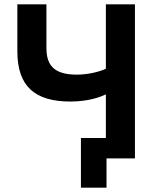

<svg xmlns="http://www.w3.org/2000/svg" viewBox="-20 -730 716 885"><path d="M468 -710V-413C433 -397 381 -386 334 -386C235 -386 194 -424 194 -508V-710H60V-493C60 -332 141 -262 304 -262C392 -262 447 -285 468 -295V-94H353V135H471V0H602V-710Z"/></svg>

Font: FIGSv2-sans-serif
Style: Bold
Weight: 700
Designer: Matt McInerney, Pablo Impallari, Rodrigo Fuenzalida,Mirko Velimirovic
Foundry: Matt McInerney, Pablo Impallari, Rodrigo Fuenzalida
Version: Version 4.021;hotconv 1.0.109;makeotfexe 2.5.65596